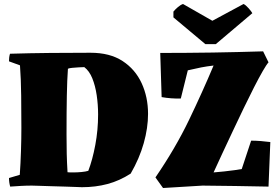

<svg xmlns="http://www.w3.org/2000/svg" viewBox="-20 -929 1386 961"><path d="M139 0Q112 0 85 1.5Q58 3 31 5Q25 -16 25 -38L79 -54Q83 -110 85 -172.5Q87 -235 87 -290Q87 -367 86 -451Q85 -535 80 -602L25 -622Q25 -632 26 -641Q27 -650 30 -660Q127 -663 231.5 -664Q336 -665 433 -665Q530 -665 593.5 -623.5Q657 -582 689 -512.5Q721 -443 721 -359Q721 -289 699.5 -212.5Q678 -136 634 -60Q578 -24 518 -8Q458 8 390 8Q388 8 364.5 7Q341 6 307 5Q273 4 237.5 3Q202 2 174.5 1Q147 0 139 0ZM347 -66Q367 -66 388 -68Q409 -70 422 -74Q443 -129 457 -203.5Q471 -278 471 -356Q471 -405 464 -452.5Q457 -500 442 -537Q427 -574 402 -593Q393 -593 375.5 -592Q358 -591 342 -589.5Q326 -588 320 -585Q316 -530 314.5 -450Q313 -370 313 -255Q313 -203 314 -159.5Q315 -116 318 -67Q324 -66 331.5 -66Q339 -66 347 -66ZM796 12 758 -41Q858 -187 926 -328.5Q994 -470 1049 -601Q1015 -597 986.5 -591.5Q958 -586 920 -577L885 -436Q863 -435 837 -437Q811 -439 789 -443L782 -664Q844 -664 909.5 -664.5Q975 -665 1044 -666Q1167 -668 1297 -672L1324 -617Q1314 -606 1295 -573Q1276 -540 1251.5 -492Q1227 -444 1200 -388Q1173 -332 1145.5 -273.5Q1118 -215 1093 -161.5Q1068 -108 1049 -66Q1074 -68 1102.5 -71Q1131 -74 1155.5 -77.5Q1180 -81 1190 -83L1237 -225Q1260 -225 1285.5 -223Q1311 -221 1333 -218L1324 5Q1242 3 1159.5 2Q1077 1 994 0ZM1008 -708 848 -842V-871Q857 -882 870.5 -893.5Q884 -905 896 -909L1043 -825L1199 -909Q1210 -904 1224.5 -887.5Q1239 -871 1243 -863L1060 -708Z"/></svg>

Font: Labrada Black
Style: Regular
Weight: 900
Designer: Mercedes Jáuregui
Foundry: Omnibus-Type Team
Version: Version 1.000; ttfautohint (v1.8.4.7-5d5b)